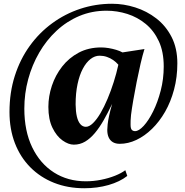

<svg xmlns="http://www.w3.org/2000/svg" viewBox="-20 -752 983 1022"><path d="M30.5 -156Q30.5 -259.5 58.8 -348Q87 -436.5 138 -507.2Q189 -578 257.8 -628.2Q326.5 -678.5 407.5 -705.2Q488.5 -732 576.5 -732Q638.5 -732 700 -712.5Q761.5 -693 812.2 -653.8Q863 -614.5 893.5 -554.8Q924 -495 924 -415Q924 -341 906.5 -275.5Q889 -210 858.8 -157.2Q828.5 -104.5 789.2 -66.2Q750 -28 706 -7.2Q662 13.5 617.5 13.5Q596 13.5 581.2 5Q566.5 -3.5 558.8 -20Q551 -36.5 551 -60.5Q551 -71.5 553 -90.2Q555 -109 560.8 -136Q566.5 -163 577 -199Q554.5 -152 532 -112.5Q509.5 -73 485 -43.8Q460.5 -14.5 433 1.8Q405.5 18 373 18Q344.5 18 312.8 -4.5Q281 -27 259.2 -71.8Q237.5 -116.5 237.5 -183Q237.5 -239.5 256.2 -295.8Q275 -352 311 -398Q347 -444 399.2 -471.8Q451.5 -499.5 518.5 -499.5Q538 -499.5 558.5 -496Q579 -492.5 598.2 -486.8Q617.5 -481 632 -473L749 -491Q739 -459 728.2 -412.8Q717.5 -366.5 707.5 -316Q697.5 -265.5 689.5 -219.2Q681.5 -173 677.5 -140.5Q675.5 -121.5 675.2 -109.8Q675 -98 675 -88.5Q675 -68 681.5 -61Q688 -54 699 -54Q719 -54 745 -82.2Q771 -110.5 795.2 -159.2Q819.5 -208 835.5 -269.8Q851.5 -331.5 851.5 -398Q851.5 -476.5 825.5 -532.5Q799.5 -588.5 755.8 -624.5Q712 -660.5 657.8 -677.8Q603.5 -695 547 -695Q469.5 -695 402.2 -666.8Q335 -638.5 281 -588.2Q227 -538 188.8 -472Q150.5 -406 130 -330Q109.5 -254 109.5 -174Q109.5 -55 151.2 31.8Q193 118.5 266.8 165.8Q340.5 213 437 213Q477.5 213 517.8 205Q558 197 592 183.5Q626 170 647 154L657.5 184.5Q618 215.5 558 232.8Q498 250 428.5 250Q340.5 250 267.5 221Q194.5 192 141.2 138.2Q88 84.5 59.2 9.8Q30.5 -65 30.5 -156ZM382.5 -196.5Q383 -158 389.2 -131.5Q395.5 -105 407.8 -91Q420 -77 437 -77Q455 -77 475 -96.5Q495 -116 514.8 -149.5Q534.5 -183 552.5 -225.8Q570.5 -268.5 585.2 -315Q600 -361.5 610 -407.5Q598 -421.5 582.5 -432.2Q567 -443 548.8 -449.2Q530.5 -455.5 510 -455.5Q484.5 -455.5 461.5 -437.5Q438.5 -419.5 420.8 -386Q403 -352.5 392.8 -304.5Q382.5 -256.5 382.5 -196.5Z"/></svg>

Font: Merriweather 96pt Black
Style: Italic
Weight: 900
Italic angle: -7.8°
Version: Version 2.101